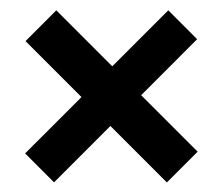

<svg xmlns="http://www.w3.org/2000/svg" viewBox="-20 -516 443 382"><path d="M312 -153 30.8 -434.2 92 -495.5 373.2 -214.2ZM87.5 -153.2 30 -210.8 314.8 -495.5 372.2 -438Z"/></svg>

Font: Akshar Light
Style: Regular
Weight: 300
Designer: Tall Chai
Foundry: Tall Chai
Version: Version 1.100